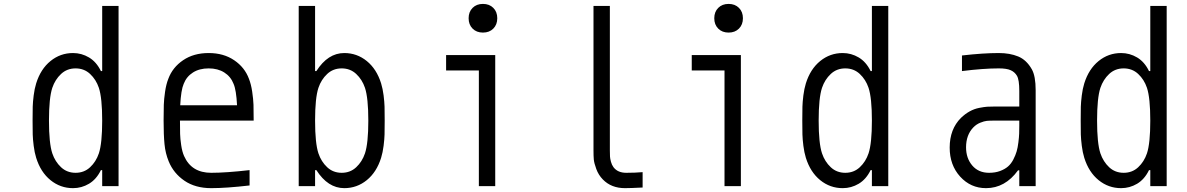

<svg xmlns="http://www.w3.org/2000/svg" viewBox="-20 -947 6040 977"><path d="M351.6 -677.1Q395.2 -677.1 432.9 -654.6Q470.7 -632.2 493.5 -585.3H500V-916.7H583.3V0H500V-81.4H493.5Q470.7 -34.5 432.9 -12Q395.2 10.4 351.6 10.4Q287.1 10.4 237 -30.3Q186.8 -71 164.1 -143.9Q155.6 -171.2 151.4 -205.1Q147.1 -238.9 146.5 -262.7Q145.8 -286.5 145.8 -333.3Q145.8 -380.2 146.5 -404Q147.1 -427.7 151.4 -461.6Q155.6 -495.4 164.1 -522.8Q186.8 -595.7 237 -636.4Q287.1 -677.1 351.6 -677.1ZM246.1 -500Q229.2 -448.6 229.2 -333.3Q229.2 -218.1 246.1 -166.7Q260.4 -124.3 290.7 -96Q321 -67.7 364.6 -67.7Q408.2 -67.7 438.5 -96Q468.8 -124.3 483.1 -166.7Q500 -218.1 500 -333.3Q500 -448.6 483.1 -500Q468.8 -542.3 438.5 -570.6Q408.2 -599 364.6 -599Q321 -599 290.7 -570.6Q260.4 -542.3 246.1 -500Z M914.7 -520.2Q901 -488.9 897.1 -411.5H1186.2Q1182.3 -488.9 1168.6 -520.2Q1154.3 -557.3 1121.4 -578.1Q1088.5 -599 1041.7 -599Q994.8 -599 961.9 -578.1Q929 -557.3 914.7 -520.2ZM1246.7 -546.2Q1257.8 -518.2 1263.3 -480.5Q1268.9 -442.7 1269.9 -413.7Q1270.8 -384.8 1270.8 -333.3H895.8Q895.8 -289.1 896.5 -265.3Q897.1 -241.5 902 -208.3Q906.9 -175.1 916.7 -153Q954.4 -67.7 1054.7 -67.7Q1130.2 -67.7 1250 -81.4V-3.3Q1131.5 10.4 1054.7 10.4Q974 10.4 918.6 -27.3Q863.3 -65.1 838.5 -125.7Q821.6 -166.7 817.1 -213.5Q812.5 -260.4 812.5 -333.3Q812.5 -384.8 813.5 -413.7Q814.5 -442.7 820 -480.5Q825.5 -518.2 836.6 -546.2Q858.1 -604.2 911.8 -640.6Q965.5 -677.1 1041.7 -677.1Q1117.8 -677.1 1171.5 -640.6Q1225.3 -604.2 1246.7 -546.2Z M1731.8 -677.1Q1796.2 -677.1 1846.4 -636.4Q1896.5 -595.7 1919.3 -522.8Q1927.7 -495.4 1932 -461.6Q1936.2 -427.7 1936.8 -404Q1937.5 -380.2 1937.5 -333.3Q1937.5 -286.5 1936.8 -262.7Q1936.2 -238.9 1932 -205.1Q1927.7 -171.2 1919.3 -143.9Q1896.5 -71 1846.4 -30.3Q1796.2 10.4 1731.8 10.4Q1648.4 10.4 1589.8 -81.4H1583.3V0H1500V-916.7H1583.3V-585.3H1589.8Q1648.4 -677.1 1731.8 -677.1ZM1600.3 -500Q1583.3 -448.6 1583.3 -333.3Q1583.3 -218.1 1600.3 -166.7Q1614.6 -124.3 1644.9 -96Q1675.1 -67.7 1718.8 -67.7Q1762.4 -67.7 1792.6 -96Q1822.9 -124.3 1837.2 -166.7Q1854.2 -218.1 1854.2 -333.3Q1854.2 -448.6 1837.2 -500Q1822.9 -542.3 1792.6 -570.6Q1762.4 -599 1718.8 -599Q1675.1 -599 1644.9 -570.6Q1614.6 -542.3 1600.3 -500Z M2384.8 -906.9Q2404.9 -927.1 2437.5 -927.1Q2470.1 -927.1 2490.2 -906.9Q2510.4 -886.7 2510.4 -854.2Q2510.4 -821.6 2490.2 -801.4Q2470.1 -781.2 2437.5 -781.2Q2404.9 -781.2 2384.8 -801.4Q2364.6 -821.6 2364.6 -854.2Q2364.6 -886.7 2384.8 -906.9ZM2416.7 0V-588.5H2250V-666.7H2500V0Z M3250 7.2Q3188.2 10.4 3160.2 10.4Q3090.5 10.4 3047.5 -33.9Q3025.4 -56.6 3014.3 -86.9Q3003.3 -117.2 3001.6 -135.1Q3000 -153 3000 -181.6V-916.7H3083.3V-181.6Q3083.3 -161.5 3084 -150.4Q3084.6 -139.3 3088.9 -123.7Q3093.1 -108.1 3101.6 -96.4Q3123 -67.7 3166.7 -67.7Q3210.9 -67.7 3250 -71Z M3634.8 -906.9Q3654.9 -927.1 3687.5 -927.1Q3720.1 -927.1 3740.2 -906.9Q3760.4 -886.7 3760.4 -854.2Q3760.4 -821.6 3740.2 -801.4Q3720.1 -781.2 3687.5 -781.2Q3654.9 -781.2 3634.8 -801.4Q3614.6 -821.6 3614.6 -854.2Q3614.6 -886.7 3634.8 -906.9ZM3666.7 0V-588.5H3500V-666.7H3750V0Z M4268.2 -677.1Q4311.8 -677.1 4349.6 -654.6Q4387.4 -632.2 4410.2 -585.3H4416.7V-916.7H4500V0H4416.7V-81.4H4410.2Q4387.4 -34.5 4349.6 -12Q4311.8 10.4 4268.2 10.4Q4203.8 10.4 4153.6 -30.3Q4103.5 -71 4080.7 -143.9Q4072.3 -171.2 4068 -205.1Q4063.8 -238.9 4063.2 -262.7Q4062.5 -286.5 4062.5 -333.3Q4062.5 -380.2 4063.2 -404Q4063.8 -427.7 4068 -461.6Q4072.3 -495.4 4080.7 -522.8Q4103.5 -595.7 4153.6 -636.4Q4203.8 -677.1 4268.2 -677.1ZM4162.8 -500Q4145.8 -448.6 4145.8 -333.3Q4145.8 -218.1 4162.8 -166.7Q4177.1 -124.3 4207.4 -96Q4237.6 -67.7 4281.2 -67.7Q4324.9 -67.7 4355.1 -96Q4385.4 -124.3 4399.7 -166.7Q4416.7 -218.1 4416.7 -333.3Q4416.7 -448.6 4399.7 -500Q4385.4 -542.3 4355.1 -570.6Q4324.9 -599 4281.2 -599Q4237.6 -599 4207.4 -570.6Q4177.1 -542.3 4162.8 -500Z M5166.7 -333.3H5039.1Q5015 -333.3 5001.6 -332Q4988.3 -330.7 4968.1 -322.6Q4947.9 -314.5 4932.3 -298.2Q4895.8 -259.8 4895.8 -197.3Q4895.8 -141.9 4927.4 -104.8Q4959 -67.7 5013 -67.7Q5044.3 -67.7 5068.7 -76.8Q5093.1 -85.9 5109 -99.6Q5125 -113.3 5136.4 -135.4Q5147.8 -157.6 5153.3 -176.8Q5158.9 -196 5162.1 -222.7Q5165.4 -249.3 5166 -266.3Q5166.7 -283.2 5166.7 -306.6ZM5062.5 -677.1Q5118.5 -677.1 5160.8 -659.8Q5203.1 -642.6 5230.5 -594.4Q5250 -559.9 5250 -487.6V0H5166.7V-80.1H5160.2Q5094.4 10.4 4997.4 10.4Q4919.3 10.4 4865.9 -48.2Q4812.5 -106.8 4812.5 -196Q4812.5 -289.7 4869.8 -347Q4890.6 -367.2 4914.1 -380.2Q4937.5 -393.2 4963.2 -398.1Q4988.9 -403 5003.6 -404Q5018.2 -404.9 5040.4 -404.9H5166.7V-484.4Q5166.7 -541 5154.9 -561.2Q5143.9 -580.1 5123.4 -589.5Q5102.9 -599 5062.5 -599Q4984.4 -599 4875 -585.3V-664.7Q4982.4 -677.1 5062.5 -677.1Z M5684.9 -677.1Q5728.5 -677.1 5766.3 -654.6Q5804 -632.2 5826.8 -585.3H5833.3V-916.7H5916.7V0H5833.3V-81.4H5826.8Q5804 -34.5 5766.3 -12Q5728.5 10.4 5684.9 10.4Q5620.4 10.4 5570.3 -30.3Q5520.2 -71 5497.4 -143.9Q5488.9 -171.2 5484.7 -205.1Q5480.5 -238.9 5479.8 -262.7Q5479.2 -286.5 5479.2 -333.3Q5479.2 -380.2 5479.8 -404Q5480.5 -427.7 5484.7 -461.6Q5488.9 -495.4 5497.4 -522.8Q5520.2 -595.7 5570.3 -636.4Q5620.4 -677.1 5684.9 -677.1ZM5579.4 -500Q5562.5 -448.6 5562.5 -333.3Q5562.5 -218.1 5579.4 -166.7Q5593.8 -124.3 5624 -96Q5654.3 -67.7 5697.9 -67.7Q5741.5 -67.7 5771.8 -96Q5802.1 -124.3 5816.4 -166.7Q5833.3 -218.1 5833.3 -333.3Q5833.3 -448.6 5816.4 -500Q5802.1 -542.3 5771.8 -570.6Q5741.5 -599 5697.9 -599Q5654.3 -599 5624 -570.6Q5593.8 -542.3 5579.4 -500Z"/></svg>

Font: TypoPRO Monoid
Style: Regular
Weight: 400
Width: 4
Monospace: yes
Designer: Andreas Larsen (@larsenwork)
Version: Version 0.61